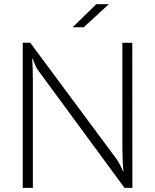

<svg xmlns="http://www.w3.org/2000/svg" viewBox="-20 -907 749 927"><path d="M444.8 -886.7H505.4L384.3 -775.4H330.6ZM89.8 -700.7H126L544.4 -136.7Q551.3 -127.4 560.5 -108.9Q569.8 -90.3 574.2 -80.1H576.2Q573.7 -98.1 572.3 -130.9Q570.8 -163.6 570.8 -192.4V-700.2H618.7L619.1 0H581.1L163.1 -568.8Q152.8 -583 137.7 -622.6H134.8Q136.7 -612.3 137.7 -579.3Q138.7 -546.4 138.7 -516.1V0H89.8Z"/></svg>

Font: Selawik Light
Style: Regular
Weight: 300
Designer: Aaron Bell
Foundry: Microsoft Corporation
Version: Version 1.01